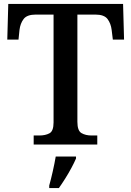

<svg xmlns="http://www.w3.org/2000/svg" viewBox="-20 -734 666 975"><path d="M151 0V-46H181Q210 -46 231 -57Q252 -68 252 -112V-660H162Q117 -660 100 -637.5Q83 -615 79 -582L74 -533H17L22 -714H605L610 -533H553L547 -582Q543 -615 526 -637.5Q509 -660 464 -660H373V-115Q373 -70 394 -58Q415 -46 444 -46H474V0ZM230 208Q239 176 248 136Q257 96 263 61H366V71Q357 92 342.5 119Q328 146 311 173Q294 200 279 221H230Z"/></svg>

Font: Noto Serif Tibetan Medium
Style: Regular
Weight: 500
Designer: Monotype Design Team
Foundry: Monotype Imaging Inc.
Version: Version 2.103; ttfautohint (v1.8.4.7-5d5b)